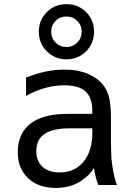

<svg xmlns="http://www.w3.org/2000/svg" viewBox="-20 -898 642 932"><path d="M302.2 -609.9Q246.6 -609.9 207.5 -648.9Q168.5 -688 168.5 -744.1Q168.5 -800.3 207.5 -839.4Q246.1 -877.9 302.2 -877.9Q359.4 -877.9 397.9 -839.4Q436.5 -800.8 436.5 -744.1Q436.5 -687.5 397.9 -648.9Q358.9 -609.9 302.2 -609.9ZM302.2 -669.9Q333.5 -669.9 355 -691.4Q376.5 -712.9 376.5 -744.1Q376.5 -774.9 355 -796.4Q333.5 -817.9 301.8 -817.9Q271 -817.9 250 -796.9Q228.5 -775.4 228.5 -744.1Q228.5 -712.9 250 -691.4Q271.5 -669.9 302.2 -669.9ZM250.5 14.2Q165.5 14.2 116.2 -33.2Q92.8 -55.7 79.6 -86.2Q66.4 -116.7 66.4 -159.7Q66.4 -250 127.9 -297.9Q188.5 -345.2 307.6 -345.2H428.2V-359.4Q428.2 -390.6 419.9 -415Q411.6 -439.5 395 -454.6Q378.9 -469.2 352.5 -476.6Q326.2 -483.9 291 -483.9Q244.6 -483.9 197.8 -470.7Q150.4 -457.5 106.4 -432.1V-522Q127 -529.8 151.9 -537.6Q176.8 -545.4 202.1 -550.8Q246.6 -560.1 291.5 -560.1Q326.2 -560.1 354.5 -554.9Q382.8 -549.8 407.2 -539.6Q429.7 -529.8 450 -514.9Q470.2 -500 484.4 -480.5Q494.6 -466.3 501 -450.7Q507.3 -435.1 510.7 -419.9Q518.6 -384.3 518.6 -312V-200.2Q519.5 -171.9 520 -150.4Q520.5 -128.9 522.9 -110.4Q525.4 -89.8 528.6 -71.8Q531.7 -53.7 534.2 -44.4Q537.6 -29.3 542 -15.9Q546.4 -2.4 547.4 0H457Q454.6 -5.9 450.9 -17.3Q447.3 -28.8 443.8 -42.5Q441.4 -53.2 439.2 -64.2Q437 -75.2 436 -83Q421.9 -58.6 399.7 -39.6Q377.4 -20.5 356 -9.3Q332.5 2.9 306.4 8.5Q280.3 14.2 250.5 14.2ZM269 -61Q342.8 -61 385.3 -112.8Q428.2 -165.5 428.2 -254.9V-274.9H314.5Q236.3 -274.9 196.3 -247.6Q175.3 -233.4 165.8 -212.6Q156.2 -191.9 156.2 -164.6Q156.2 -139.2 164.1 -120.4Q171.9 -101.6 186 -88.4Q200.2 -75.7 220.5 -68.4Q240.7 -61 269 -61Z"/></svg>

Font: Hack
Style: Regular
Weight: 400
Monospace: yes
Designer: Christopher Simpkins
Foundry: Christopher Simpkins
Version: Version 2.019; ttfautohint (v1.4.1) -l 4 -r 80 -G 350 -x 0 -